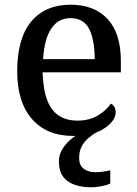

<svg xmlns="http://www.w3.org/2000/svg" viewBox="-20 -567 582 815"><path d="M369 228Q303 228 266.5 201.5Q230 175 230 118Q230 85 251 56.5Q272 28 300 10Q298 10 295.5 10Q293 10 291 10Q178 10 115.5 -62Q53 -134 53 -264Q53 -404 112.5 -475.5Q172 -547 280 -547Q380 -547 436.5 -486.5Q493 -426 493 -307V-260H161Q164 -153 200.5 -104Q237 -55 308 -55Q360 -55 396 -77Q432 -99 450 -127Q459 -124 465 -114Q471 -104 471 -91Q471 -71 458 -54Q445 -37 426.5 -24.5Q408 -12 391 -6Q371 5 353.5 20.5Q336 36 326 56Q316 76 316 103Q316 135 335.5 149.5Q355 164 385 164Q399 164 414.5 162Q430 160 448 156V212Q438 217 423.5 220.5Q409 224 394.5 226Q380 228 369 228ZM382 -316Q382 -396 359 -443Q336 -490 279 -490Q227 -490 197.5 -445.5Q168 -401 163 -316Z"/></svg>

Font: ET Text
Style: Regular
Weight: 470
Designer: Monotype Design Team
Foundry: Monotype Imaging Inc.
Version: Version 2.009